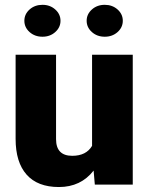

<svg xmlns="http://www.w3.org/2000/svg" viewBox="-20 -751 604 781"><path d="M360.8 -57.1Q308.6 9.8 219.7 9.8Q132.8 9.8 88.1 -40.8Q43.5 -91.3 43.5 -186V-528.3H208V-185.1Q208 -117.2 273.9 -117.2Q330.6 -117.2 354.5 -157.7V-528.3H520V0H365.7ZM152.8 -731.4Q183.6 -731.4 204.8 -712.4Q226.1 -693.4 226.1 -666.5Q226.1 -639.6 204.8 -620.6Q183.6 -601.6 152.8 -601.6Q121.6 -601.6 100.3 -620.6Q79.1 -639.6 79.1 -666.5Q79.1 -693.4 100.3 -712.4Q121.6 -731.4 152.8 -731.4ZM406.2 -731.4Q437 -731.4 458.3 -712.4Q479.5 -693.4 479.5 -666.5Q479.5 -639.6 458.3 -620.6Q437 -601.6 406.2 -601.6Q375 -601.6 353.8 -620.6Q332.5 -639.6 332.5 -666.5Q332.5 -693.4 353.8 -712.4Q375 -731.4 406.2 -731.4Z"/></svg>

Font: Roboto
Style: Regular
Weight: 900
Designer: Google
Version: Version 2.001171; 2014